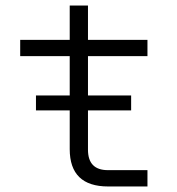

<svg xmlns="http://www.w3.org/2000/svg" viewBox="-20 -674 640 694"><path d="M110 -275V-329H232V-471H53V-530H232V-654H298V-530H513V-471H298V-329H454V-275H298V-133Q298 -59 370 -59H513V0H371Q232 0 232 -135V-275Z"/></svg>

Font: Geist Mono Light
Style: Regular
Weight: 300
Monospace: yes
Designer: Basement.studio, Andrés Briganti, Mateo Zaragoza
Foundry: Basement.studio, Vercel, Andrés Briganti, Guido Ferreyra, Mateo Zaragoza
Version: Version 1.500; ttfautohint (v1.8.4.7-5d5b)